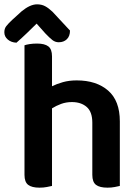

<svg xmlns="http://www.w3.org/2000/svg" viewBox="-47 -859 638 886"><path d="M193 -1Q184 1 169 4Q154 7 135 7Q100 7 83 -6Q66 -19 66 -52V-650Q74 -653 89.5 -655.5Q105 -658 124 -658Q159 -658 176 -645Q193 -632 193 -599V-461Q215 -472 243.5 -480Q272 -488 307 -488Q398 -488 452 -441Q506 -394 506 -299V-1Q498 1 482.5 4Q467 7 449 7Q413 7 396 -6Q379 -19 379 -52V-293Q379 -343 353 -365.5Q327 -388 285 -388Q258 -388 235 -379.5Q212 -371 193 -359ZM122 -750Q102 -730 78 -707Q54 -684 29 -662Q5 -663 -11 -676.5Q-27 -690 -27 -710Q-27 -727 -18 -738.5Q-9 -750 9 -767L53 -807Q92 -839 124 -839Q145 -839 161 -830.5Q177 -822 195 -805L276 -718Q276 -692 261.5 -678Q247 -664 224 -664Q208 -664 195 -674Q182 -684 162 -705Z"/></svg>

Font: Baloo Bhai 2 SemiBold
Style: Regular
Weight: 600
Designer: Supriya Tembe, Noopur Datye and Ek Type
Foundry: Ek Type
Version: Version 1.640;PS 1.000;hotconv 16.6.51;makeotf.lib2.5.65220;